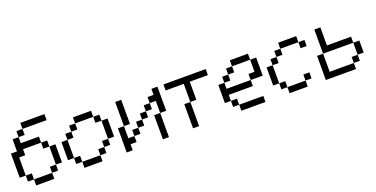

<svg xmlns="http://www.w3.org/2000/svg" viewBox="-23 -1534 4507 2300"><g transform="rotate(-20 2231.0 -384.5)"><path d="M0 -153.8V-461.5H76.9V-615.4H153.8V-538.5H384.6V-461.5H153.8V-384.6H76.9V-153.8ZM384.6 -461.5H461.5V-384.6H384.6ZM461.5 -384.6H538.5V-153.8H461.5ZM461.5 -153.8V-76.9H384.6V-153.8ZM153.8 -615.4V-692.3H230.8V-615.4ZM230.8 -692.3V-769.2H538.5V-692.3ZM384.6 -76.9V0H153.8V-76.9H76.9V-153.8H153.8V-76.9Z M769.2 0V-76.9H1000V0ZM692.3 -76.9V-153.8H769.2V-76.9ZM1000 -76.9V-153.8H1076.9V-76.9ZM1076.9 -153.8V-230.8H1153.8V-153.8ZM615.4 -153.8V-384.6H692.3V-153.8ZM692.3 -384.6V-461.5H769.2V-384.6ZM1153.8 -230.8V-461.5H1230.8V-230.8ZM769.2 -461.5V-538.5H846.2V-461.5ZM1076.9 -461.5V-538.5H1153.8V-461.5ZM846.2 -538.5V-615.4H1076.9V-538.5Z M1846.2 0H1769.2V-307.7H1846.2ZM1384.6 -615.4H1461.5V-307.7H1384.6ZM1307.7 0V-307.7H1384.6V-153.8H1461.5V-76.9H1384.6V0ZM1846.2 -307.7V-461.5H1769.2V-384.6H1692.3V-307.7H1615.4V-230.8H1538.5V-153.8H1461.5V-230.8H1538.5V-307.7H1615.4V-384.6H1692.3V-461.5H1769.2V-538.5H1846.2V-615.4H1923.1V-307.7Z M2000 -615.4H2538.5V-538.5H2307.7V-307.7H2230.8V-538.5H2000ZM2230.8 -307.7V0H2153.8V-307.7Z M2769.2 0V-76.9H3076.9V0ZM2692.3 -76.9V-153.8H2769.2V-76.9ZM2615.4 -153.8V-384.6H2692.3V-307.7H3000V-230.8H2692.3V-153.8ZM2692.3 -384.6V-461.5H2769.2V-384.6ZM2769.2 -461.5V-538.5H2846.2V-461.5ZM3000 -307.7V-384.6H3076.9V-538.5H3153.8V-307.7ZM2846.2 -538.5V-615.4H3076.9V-538.5Z M3384.6 0V-76.9H3615.4V0ZM3307.7 -76.9V-153.8H3384.6V-76.9ZM3615.4 -76.9V-153.8H3692.3V-76.9ZM3230.8 -153.8V-384.6H3307.7V-153.8ZM3307.7 -384.6V-461.5H3384.6V-384.6ZM3384.6 -461.5V-538.5H3461.5V-461.5ZM3692.3 -461.5V-538.5H3769.2V-461.5ZM3461.5 -538.5V-615.4H3692.3V-538.5Z M3923.1 -615.4H4000V-384.6H4307.7V-307.7H4384.6V-153.8H4307.7V-307.7H3923.1V-76.9H4230.8V0H3846.2V-307.7H3923.1ZM4230.8 -76.9H4307.7V-153.8H4230.8Z"/></g></svg>

Font: Mintsoda - Lime Green 13x16
Style: Regular
Weight: 400
Designer: Mintsoda-15
Version: Version 1.0